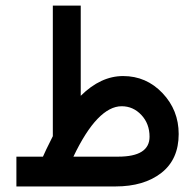

<svg xmlns="http://www.w3.org/2000/svg" viewBox="-20 -672 703 692"><path d="M519 -179.2Q519 -226.1 489.5 -257.6Q460 -289.1 418.5 -289.1Q375.5 -289.1 331.8 -243.9Q288.1 -198.7 244.6 -107.4H405.8Q519 -107.4 519 -179.2ZM170.4 -181.2V-642.1V-651.9H180.2H261.2H271V-642.1V-326.7Q342.8 -397.9 423.8 -397.9Q507.3 -397.9 565.7 -336.4Q624 -274.9 624 -189Q624 -97.7 561.5 -48.8Q499 0 396 0H48.8H39.1V-9.8V-97.7V-107.4H48.8H134.8Q141.1 -123 170.4 -181.2Z"/></svg>

Font: Shabnam Medium WOL
Style: Medium-WOL
Weight: 500
Foundry: DejaVu fonts team - Redesigned by Saber Rastikerdar - Based on Vazir font
Version: Version 5.0.0